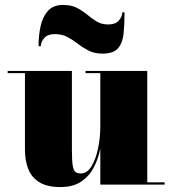

<svg xmlns="http://www.w3.org/2000/svg" viewBox="-20 -747 696 777"><path d="M201.5 -609Q172.5 -609 158.8 -592.8Q145 -576.5 145 -560H136Q136 -602.5 144.2 -640.8Q152.5 -679 174 -703Q195.5 -727 235 -727Q269 -727 291.8 -715Q314.5 -703 333 -687.5Q351.5 -672 371.2 -660Q391 -648 418.5 -648Q447.5 -648 461.2 -664.2Q475 -680.5 475 -697H484Q484 -649.5 480.2 -611.8Q476.5 -574 458 -552Q439.5 -530 395 -530Q362.5 -530 339 -542Q315.5 -554 295.5 -569.5Q275.5 -585 253.5 -597Q231.5 -609 201.5 -609ZM271 -460V-139.5Q271 -97.5 274.2 -77.2Q277.5 -57 285.2 -51Q293 -45 307 -45Q332.5 -45 350 -73.5Q367.5 -102 376.8 -146.2Q386 -190.5 386 -237V-451H326V-460H576V-9H646V0H386V-145.5Q378 -105.5 359.8 -70Q341.5 -34.5 308.8 -12.2Q276 10 224.5 10Q170 10 138.8 -9.8Q107.5 -29.5 94.2 -63.5Q81 -97.5 81 -141V-451H11V-460Z"/></svg>

Font: Bodoni* 24pt Fatface
Style: Regular
Weight: 900
Version: Version 2.3